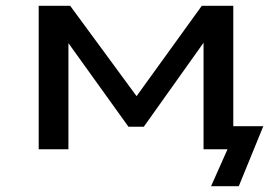

<svg xmlns="http://www.w3.org/2000/svg" viewBox="-20 -517 957 665"><path d="M711 128 768 0H688V-80H892L807 128ZM114 0V-497H223L453 -184L679 -497H788V0H685V-369L478 -78H425L216 -369H217V0Z"/></svg>

Font: Nunito Sans 7pt Expanded Medium
Style: Regular
Weight: 500
Width: 7
Designer: Vernon Adams
Foundry: Vernon Adams
Version: Version 3.101;gftools[0.9.27]